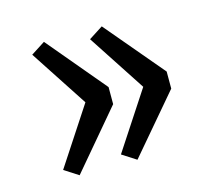

<svg xmlns="http://www.w3.org/2000/svg" viewBox="-77 -642 770 681"><g transform="rotate(-15 307.5 -301.0)"><path d="M435.4 -301 296.9 -512.8 348.7 -546.2 529.7 -331.8V-269.2L348.7 -56.4L296.9 -89.7ZM223.1 -301 84.6 -512.8 136.4 -546.2 316.4 -331.8V-269.2L136.4 -56.4L84.6 -89.7Z"/></g></svg>

Font: FiraCode Nerd Font
Style: Regular
Weight: 400
Designer: Carrois Corporate, Edenspiekermann AG, Nikita Prokopov
Foundry: Carrois Corporate, Edenspiekermann AG, Nikita Prokopov
Version: Version 6.002;Nerd Fonts 3.4.0